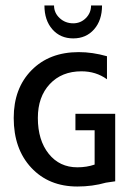

<svg xmlns="http://www.w3.org/2000/svg" viewBox="-20 -675 482 700"><path d="M247 -590Q274 -590 293 -609Q312 -628 312 -655H352Q352 -601 323 -568Q294 -535 247 -535Q200 -535 171 -568Q142 -601 142 -655H177Q177 -628 197.5 -609Q218 -590 247 -590ZM255 -260H400V-14L366 -9Q317 5 262 5Q158 5 94 -63.5Q30 -132 30 -245Q30 -353 95 -419Q160 -485 267 -485Q317 -485 370 -470V-386Q330 -415 277 -415Q205 -415 161.5 -368.5Q118 -322 118 -245Q118 -164 157.5 -114.5Q197 -65 262 -65Q296 -65 325 -75V-200H255Z"/></svg>

Font: Glametrix
Style: Bold
Weight: 700
Designer: gluk
Foundry: gluk
Version: Version 0.40